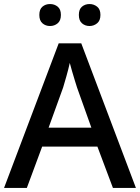

<svg xmlns="http://www.w3.org/2000/svg" viewBox="-20 -932 695 952"><path d="M540 0 463 -205H189L113 0H0L271 -717H383L654 0ZM362 -498Q359 -508 351.5 -531.5Q344 -555 337 -580Q330 -605 326 -620Q319 -588 309 -553Q299 -518 293 -498L221 -299H433ZM175 -858Q175 -886 190.5 -899Q206 -912 228 -912Q250 -912 266 -899Q282 -886 282 -858Q282 -830 266 -816.5Q250 -803 228 -803Q206 -803 190.5 -816.5Q175 -830 175 -858ZM371 -858Q371 -886 386.5 -899Q402 -912 424 -912Q445 -912 461.5 -899Q478 -886 478 -858Q478 -830 461.5 -816.5Q445 -803 424 -803Q402 -803 386.5 -816.5Q371 -830 371 -858Z"/></svg>

Font: Noto Sans Thai Looped Medium
Style: Regular
Weight: 500
Designer: Sasikarn Vongin, Ben Mitchell
Foundry: The Fontpad Ltd
Version: Version 1.001; ttfautohint (v1.8.4.7-5d5b)